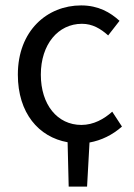

<svg xmlns="http://www.w3.org/2000/svg" viewBox="-20 -518 496 710"><path d="M234 172H302L311 9C355 1 396 -19 431 -50L395 -105C365 -78 326 -56 281 -56C192 -56 131 -131 131 -242C131 -354 195 -430 283 -430C322 -430 352 -412 380 -387L422 -441C388 -472 344 -498 280 -498C155 -498 46 -405 46 -242C46 -100 123 -11 230 8Z"/></svg>

Font: Giro Sans Regular
Style: Regular
Weight: 400
Designer: Paul D. Hunt
Foundry: Adobe Systems Incorporated
Version: Version 1.000;PS 1.0;hotconv 1.0.88;makeotf.lib2.5.647800